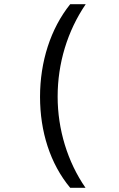

<svg xmlns="http://www.w3.org/2000/svg" viewBox="-20 -734 570 916"><path d="M315 162H388C302 38 255 -117 255 -273C255 -431 301 -585 389 -714H315C221 -597 171 -439 171 -272C171 -107 219 47 315 162Z"/></svg>

Font: Noto Sans Mono Condensed
Style: Regular
Weight: 400
Width: 3
Designer: Monotype Design Team
Foundry: Monotype Imaging Inc.
Version: Version 2.014